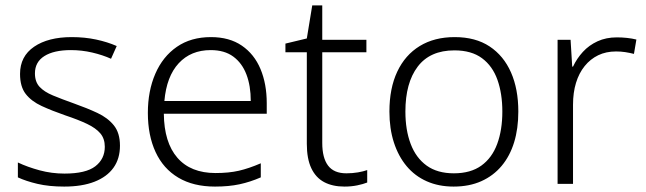

<svg xmlns="http://www.w3.org/2000/svg" viewBox="-20 -679 2385 709"><path d="M423 -141Q423 -93 399 -59.5Q375 -26 329 -8Q283 10 217 10Q161 10 118.5 0Q76 -10 46 -24V-79Q82 -62 126.5 -50Q171 -38 218 -38Q297 -38 332 -65Q367 -92 367 -137Q367 -167 350.5 -186.5Q334 -206 301.5 -221.5Q269 -237 221 -253Q172 -270 134 -287.5Q96 -305 75 -332Q54 -359 54 -406Q54 -471 106 -506.5Q158 -542 245 -542Q293 -542 335 -533Q377 -524 411 -509L390 -462Q359 -476 320.5 -485Q282 -494 242 -494Q179 -494 144 -472Q109 -450 109 -408Q109 -377 126 -358.5Q143 -340 175.5 -326.5Q208 -313 253 -297Q301 -280 339.5 -262Q378 -244 400.5 -216Q423 -188 423 -141Z M759 -542Q827 -542 873 -510.5Q919 -479 942 -424Q965 -369 965 -298V-259H585Q586 -153 635 -96.5Q684 -40 776 -40Q825 -40 862 -48.5Q899 -57 943 -76V-24Q904 -7 864.5 1.5Q825 10 774 10Q694 10 638.5 -23Q583 -56 554.5 -117.5Q526 -179 526 -262Q526 -343 553.5 -406.5Q581 -470 633 -506Q685 -542 759 -542ZM758 -494Q685 -494 640 -445.5Q595 -397 587 -306H906Q906 -362 890 -404Q874 -446 841.5 -470Q809 -494 758 -494Z M1259 -39Q1282 -39 1302 -42.5Q1322 -46 1336 -51V-5Q1321 1 1299 5.5Q1277 10 1252 10Q1208 10 1177 -6.5Q1146 -23 1129.5 -58Q1113 -93 1113 -148V-486H1034V-518L1113 -537L1133 -659H1170V-532H1333V-486H1170V-151Q1170 -96 1191.5 -67.5Q1213 -39 1259 -39Z M1894 -267Q1894 -204 1878.5 -153.5Q1863 -103 1832.5 -66.5Q1802 -30 1757.5 -10Q1713 10 1655 10Q1600 10 1556 -9.5Q1512 -29 1481.5 -65.5Q1451 -102 1434.5 -153Q1418 -204 1418 -267Q1418 -353 1447 -414.5Q1476 -476 1530 -509Q1584 -542 1659 -542Q1736 -542 1788 -507.5Q1840 -473 1867 -411.5Q1894 -350 1894 -267ZM1477 -267Q1477 -199 1496.5 -147.5Q1516 -96 1555.5 -67.5Q1595 -39 1656 -39Q1718 -39 1757.5 -67.5Q1797 -96 1816 -147.5Q1835 -199 1835 -267Q1835 -333 1817 -384Q1799 -435 1760 -464Q1721 -493 1658 -493Q1568 -493 1522.5 -433Q1477 -373 1477 -267Z M2258 -541Q2277 -541 2295.5 -539Q2314 -537 2330 -533L2321 -480Q2305 -484 2289 -486.5Q2273 -489 2255 -489Q2218 -489 2189 -475Q2160 -461 2139 -435Q2118 -409 2107 -373Q2096 -337 2096 -292V0H2039V-532H2087L2093 -433H2096Q2110 -463 2132.5 -487.5Q2155 -512 2186.5 -526.5Q2218 -541 2258 -541Z"/></svg>

Font: Noto Sans Thai Light
Style: Regular
Weight: 300
Designer: Monotype Design Team
Foundry: Monotype Imaging Inc.
Version: Version 2.001